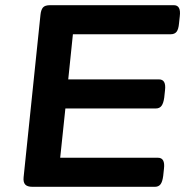

<svg xmlns="http://www.w3.org/2000/svg" viewBox="-20 -720 718 740"><path d="M105 0Q85 0 77 -9Q69 -18 71 -37L136 -663Q138 -682 145.5 -691Q153 -700 173 -700H650Q678 -700 673 -658L670 -630Q668 -607 660.5 -597.5Q653 -588 638 -588H261L243 -414H593Q621 -414 616 -372L613 -344Q610 -322 602.5 -312Q595 -302 581 -302H232L212 -112H589Q617 -112 612 -70L609 -42Q606 -19 598.5 -9.5Q591 0 577 0Z"/></svg>

Font: Asap Expanded Expanded SemiBold
Style: Italic
Weight: 600
Width: 7
Italic angle: -6°
Designer: Pablo Cosgaya
Foundry: Omnibus-Type
Version: Version 3.001; ttfautohint (v1.8.4.7-5d5b)